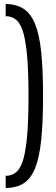

<svg xmlns="http://www.w3.org/2000/svg" viewBox="-20 -825 279 950"><path d="M8 -805Q60 -805 96 -782Q132 -759 153.5 -706.5Q175 -654 184 -566.5Q193 -479 193 -350Q193 -221 184 -133.5Q175 -46 154 6.5Q133 59 97 82Q61 105 8 105V45Q40 45 62 25Q84 5 96.5 -41Q109 -87 115 -162.5Q121 -238 121 -350Q121 -462 115 -537.5Q109 -613 96.5 -659Q84 -705 62 -725Q40 -745 8 -745Z"/></svg>

Font: Pathway Extreme Condensed Light
Style: Regular
Weight: 300
Width: 3
Version: Version 1.001;gftools[0.9.26]